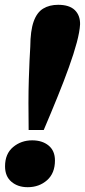

<svg xmlns="http://www.w3.org/2000/svg" viewBox="-20 -764 353 799"><path d="M99.2 -223Q98.3 -282.7 98.4 -335.6Q98.5 -388.5 99.9 -432.9Q101.3 -477.3 102.9 -511.9Q104.5 -546.5 106 -569.8Q106.5 -636.3 120 -674.3Q133.5 -712.3 159.5 -728.1Q185.5 -744 222 -744Q268.7 -744 291.4 -721.9Q314 -699.8 313.2 -662.5Q311.7 -632.5 299.6 -587.1Q287.5 -541.8 266.7 -484Q246 -426.2 219.2 -360.4Q192.5 -294.5 162 -223ZM95.2 15Q54.2 15 27.6 -7.6Q1 -30.2 1 -71.7Q1 -124 34.5 -152Q68 -180 114 -180Q155.7 -180 182.2 -158.4Q208.7 -136.7 208.7 -96Q208.7 -43.2 175.9 -14.1Q143 15 95.2 15Z"/></svg>

Font: Savate ExtraLight
Style: Italic
Weight: 200
Italic angle: -11°
Designer: Max Esnée
Foundry: Plomb Type
Version: Version 2.000